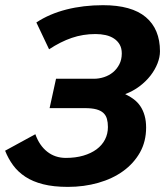

<svg xmlns="http://www.w3.org/2000/svg" viewBox="-32 -710 640 744"><path d="M105 -189.9Q120.6 -146 151.1 -122.1Q181.6 -98.1 223.1 -98.1Q260.7 -98.1 290.8 -106.9Q320.8 -115.7 342 -131.3Q363.3 -147 374.8 -169.2Q386.2 -191.4 386.2 -217.8Q386.2 -235.8 382.3 -249.5Q378.4 -263.2 368.4 -272.5Q358.4 -281.7 341.1 -286.4Q323.7 -291 296.9 -291H160.2L185.1 -404.8H332Q351.6 -404.8 371.1 -411.1Q390.6 -417.5 405.8 -429.9Q420.9 -442.4 430.4 -460.7Q439.9 -479 439.9 -502.9Q439.9 -522.9 431.9 -537.1Q423.8 -551.3 409.9 -560.5Q396 -569.8 377.4 -574Q358.9 -578.1 337.9 -578.1Q289.6 -578.1 246.1 -563.2Q202.6 -548.3 158.2 -519L108.9 -623Q159.2 -656.2 225.1 -673.1Q291 -689.9 367.2 -689.9Q478 -689.9 533 -643.6Q587.9 -597.2 587.9 -511.2Q587.9 -488.8 578.4 -464.4Q568.8 -439.9 551.3 -417.2Q533.7 -394.5 508.8 -375.7Q483.9 -356.9 453.1 -345.2Q471.2 -336.9 486.3 -325.4Q501.5 -314 512 -298.3Q522.5 -282.7 528.3 -262.2Q534.2 -241.7 534.2 -215.8Q534.2 -161.6 510.3 -119.1Q486.3 -76.7 445.1 -46.9Q403.8 -17.1 348.6 -1.5Q293.5 14.2 231 14.2Q175.3 14.2 135 3.9Q94.7 -6.3 66.2 -25.1Q37.6 -43.9 18.8 -69.6Q0 -95.2 -12.2 -126Z"/></svg>

Font: Clear Sans
Style: Bold Italic
Weight: 700
Italic angle: -12°
Foundry: Intel Corporation
Version: Version 1.00